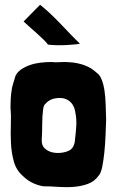

<svg xmlns="http://www.w3.org/2000/svg" viewBox="-20 -774 488 805"><path d="M80 -683Q87 -676 102 -663Q117 -650 133 -635.5Q149 -621 162.5 -608Q176 -595 181 -587Q197 -585 217 -584.5Q237 -584 256.5 -585Q276 -586 292 -587.5Q308 -589 315 -591Q298 -607 276.5 -629.5Q255 -652 232.5 -675.5Q210 -699 188 -719.5Q166 -740 148 -754L79 -684ZM29 -397Q26 -378 25 -360.5Q24 -343 24 -325Q27 -292 25.5 -252Q24 -212 26 -172.5Q28 -133 38 -97Q48 -61 75 -37Q110 -2 161 7Q189 7 223 9.5Q257 12 289 9.5Q321 7 348.5 -3Q376 -13 393 -37Q403 -47 408.5 -74Q414 -101 417.5 -135Q421 -169 422.5 -206Q424 -243 425 -272Q424 -305 423 -336.5Q422 -368 418 -394.5Q414 -421 406 -441Q398 -461 384 -470Q363 -490 334 -500.5Q305 -511 273 -513Q252 -515 233.5 -513.5Q215 -512 195 -514Q171 -514 147.5 -511Q124 -508 103.5 -500.5Q83 -493 67.5 -482Q52 -471 45 -456Q42 -445 36 -426.5Q30 -408 29 -397ZM204 -360Q243 -369 267 -353Q291 -337 296 -302Q302 -273 299.5 -240.5Q297 -208 293 -176Q287 -151 270 -143Q257 -136 237 -133.5Q217 -131 198.5 -135.5Q180 -140 167 -152.5Q154 -165 155 -188Q157 -223 157 -254.5Q157 -286 161 -318Q164 -334 170 -338Q183 -354 204 -360Z"/></svg>

Font: Londrina Solid
Style: Regular
Weight: 400
Designer: Marcelo Magalhaes
Foundry: Marcelo Magalhães
Version: Version 1.002